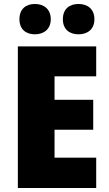

<svg xmlns="http://www.w3.org/2000/svg" viewBox="-20 -948 550 968"><path d="M78 -851C78 -800 111 -775 156 -775C201 -775 236 -801 236 -851C236 -902 201 -928 156 -928C111 -928 78 -903 78 -851ZM297 -851C297 -801 329 -775 376 -775C422 -775 456 -801 456 -851C456 -902 422 -928 376 -928C330 -928 297 -903 297 -851ZM465 0V-153H255V-294H450V-445H255V-563H465V-714H70V0Z"/></svg>

Font: Noto Sans Thai SemCond Blk
Style: Regular
Weight: 900
Width: 4
Designer: Monotype Design Team
Foundry: Monotype Imaging Inc.
Version: Version 2.002